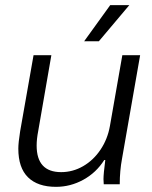

<svg xmlns="http://www.w3.org/2000/svg" viewBox="-20 -714 590 744"><path d="M51 -138Q51 -161 58 -205L110 -500H179L128 -206Q122 -175 122 -150Q122 -47 217 -47Q262 -47 302 -70Q342 -93 369.5 -134Q397 -175 406 -226L454 -500H523L453 -100Q444 -52 444 0H382L381 -20Q381 -40 388 -94H384Q353 -45 303 -17.5Q253 10 197 10Q126 10 88.5 -27Q51 -64 51 -138ZM407 -694H481L363 -554H306Z"/></svg>

Font: Sarabun Light
Style: Italic
Weight: 300
Italic angle: -10°
Designer: Suppakit Chalermlarp | Katatrad Co.,Ltd.
Foundry: Cadson Demak Co.,Ltd.
Version: Version 1.000; ttfautohint (v1.6)